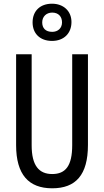

<svg xmlns="http://www.w3.org/2000/svg" viewBox="-20 -1007 562 1037"><path d="M261 -786C325 -786 366 -827 366 -888C366 -948 322 -987 261 -987C196 -987 156 -947 156 -886C156 -826 196 -786 261 -786ZM262 -835C226 -835 208 -855 208 -886C208 -917 230 -939 262 -939C296 -939 315 -917 315 -886C315 -855 293 -835 262 -835ZM455 -224V-714H370V-223C370 -111 334 -67 262 -67C191 -67 151 -112 151 -222V-714H67V-223C67 -64 135 10 262 10C389 10 455 -62 455 -224Z"/></svg>

Font: Noto Sans Ethiopic ExtCond
Style: Regular
Weight: 400
Width: 2
Designer: Monotype Design Team
Foundry: Monotype Imaging Inc.
Version: Version 2.102